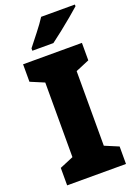

<svg xmlns="http://www.w3.org/2000/svg" viewBox="-172 -995 757 1064"><g transform="rotate(-20 207.0 -463.5)"><path d="M378 0H31V-103L112 -137V-577L31 -611V-714H378V-611L297 -577V-137L378 -103ZM414 -917Q394 -899 360.5 -871Q327 -843 291 -814.5Q255 -786 229 -767H105V-781Q130 -813 162 -853.5Q194 -894 215 -927H414Z"/></g></svg>

Font: Noto Sans Ethiopic SemiCondensed Black
Style: Regular
Weight: 900
Width: 4
Designer: Monotype Design Team
Foundry: Monotype Imaging Inc.
Version: Version 2.102; ttfautohint (v1.8.4.7-5d5b)